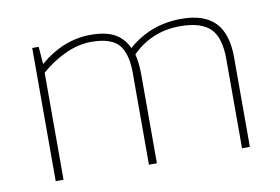

<svg xmlns="http://www.w3.org/2000/svg" viewBox="-59 -579 981 673"><g transform="rotate(-10 432.0 -242.0)"><path d="M116.9 0V-380.8Q155.1 -415 202.6 -437.1Q250 -459.1 295.9 -459.1Q370.1 -459.1 396.6 -424Q423.1 -388.9 420.9 -312.9V0H449.2V-312.9Q449.2 -357 441.1 -388.9Q511.2 -459.1 612 -459.1Q686.2 -459.1 719.2 -426.9Q752.2 -394.8 752.2 -317.9V0H780.1V-318.8Q780.1 -402.9 741 -443.3Q701.9 -483.8 621 -483.8Q511.2 -483.8 431.2 -413.2Q415.9 -447.8 384.4 -465.8Q353 -483.8 298.1 -483.8Q201 -483.8 116.9 -411.9L112 -473.9H89V0Z"/></g></svg>

Font: Arad-VF Thin Dots1
Style: Regular
Weight: 100
Designer: Mohammad Darvishi
Version: Version 1.000;August 30, 2024;FontCreator 15.0.0.2992 64-bit